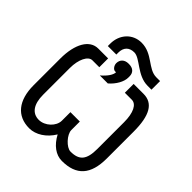

<svg xmlns="http://www.w3.org/2000/svg" viewBox="-256 -1174 1372 1372"><g transform="rotate(45 430.0 -487.5)"><path d="M382 -277V-191C382 -134 322 -78 261 -78C194 -78 156 -131 156 -227V-497C156 -584 189 -650 231 -650H301V-739H201C115 -739 60 -645 60 -497V-227C60 -74 131 13 255 13C321 13 388 -30 430 -100C468 -28 524 13 585 13C731 13 800 -64 800 -227V-497C800 -661 755 -739 659 -739H559V-650H629C675 -650 704 -592 704 -497V-227C704 -119 670 -78 582 -78C540 -78 477 -146 477 -191V-277ZM237 -800H323V-820C323 -872 352 -902 403 -902C463 -902 533 -800 639 -800H678V-887H640C555 -887 504 -988 391 -988C302 -988 237 -918 237 -824ZM345 -611H426C471 -650 500 -702 500 -744V-757C500 -794 476 -816 436 -816H430C391 -816 366 -792 366 -756C366 -733 384 -709 401 -709H411C411 -683 388 -648 345 -611Z"/></g></svg>

Font: Involve Medium
Style: Regular
Weight: 500
Designer: Stefan Peev
Foundry: Context Ltd.
Version: Version 1.001